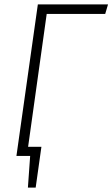

<svg xmlns="http://www.w3.org/2000/svg" viewBox="-20 -704 508 867"><path d="M455.1 -641.1H190.9L106.9 -41H167L141.1 143.1H106L116.2 0H54.2L150.9 -684.1H467.8Z"/></svg>

Font: Fira Sans Compressed ExtraLight
Style: Italic
Weight: 250
Width: 3
Italic angle: -8°
Designer: Carrois Corporate & Edenspiekermann AG
Foundry: Carrois Corporate GbR & Edenspiekermann AG
Version: Version 4.203;PS 004.203;hotconv 1.0.88;makeotf.lib2.5.64775